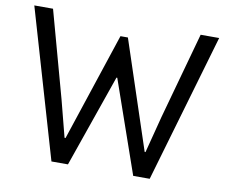

<svg xmlns="http://www.w3.org/2000/svg" viewBox="-79 -818 1085 917"><g transform="rotate(10 464.0 -360.0)"><path d="M15.6 -719.7H106.4L221.7 -299.8L267.6 -122.1H272.5L446.3 -646.5H482.4L656.2 -122.1H660.2L706.1 -299.8L822.3 -719.7H912.1L702.1 0H622.1L465.8 -448.2H461.9L305.7 0H225.6Z"/></g></svg>

Font: Reddit Sans Vanilla
Style: Regular
Weight: 400
Designer: Stephen Hutchings
Foundry: Reddit
Version: Version 1.013